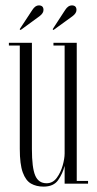

<svg xmlns="http://www.w3.org/2000/svg" viewBox="-20 -682 359 713"><path d="M141.5 11Q115 11 95.2 -0.2Q75.5 -11.5 64.5 -41.8Q53.5 -72 53.5 -129V-513H13V-523H98.5V-128.5Q98.5 -59 110.8 -30.2Q123 -1.5 153 -1.5Q176 -1.5 190.8 -21.5Q205.5 -41.5 212.8 -67.5Q220 -93.5 220 -112V-513H178.5V-523H265V-10H307V0H220V-66Q212.5 -37 195.8 -13Q179 11 141.5 11ZM178.5 -570.5 175.5 -573.5 222 -645Q233 -662 246.5 -662Q264 -662 264 -645Q264 -633 249.5 -622ZM56.5 -570.5 53 -573.5 100 -645Q111 -662 124 -662Q141.5 -662 141.5 -645Q141.5 -633 127 -622Z"/></svg>

Font: Imbue 100pt ExtraLight
Style: Regular
Weight: 200
Designer: Tyler Finck
Foundry: Etcetera Type Company
Version: Version 1.102; ttfautohint (v1.8.3)